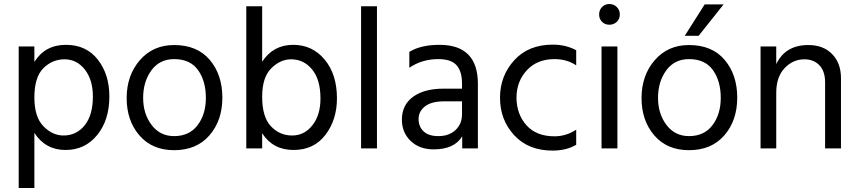

<svg xmlns="http://www.w3.org/2000/svg" viewBox="-20 -738 4270 955"><path d="M151 197H73V-507H151V-430Q204 -515 308 -515Q409 -515 466.5 -441.5Q524 -368 524 -258Q524 -141 463.5 -66.5Q403 8 306 8Q206 8 151 -77ZM151 -253Q151 -156 196 -110Q241 -64 296 -64Q360 -64 401 -114.5Q442 -165 442 -258Q442 -341 402 -392Q362 -443 301 -443Q240 -443 195.5 -398.5Q151 -354 151 -253Z M1086 -252Q1086 -139 1022 -65Q958 9 846 9Q737 9 673.5 -64.5Q610 -138 610 -250Q610 -363 675.5 -438.5Q741 -514 846 -514Q961 -514 1023.5 -440Q1086 -366 1086 -252ZM692 -251Q692 -172 734 -116.5Q776 -61 846 -61Q922 -61 963 -115.5Q1004 -170 1004 -251Q1004 -335 965 -389.5Q926 -444 846 -444Q774 -444 733 -388Q692 -332 692 -251Z M1284 0H1205V-707H1284V-431Q1339 -515 1438 -515Q1534 -515 1595 -441.5Q1656 -368 1656 -249Q1656 -142 1598.5 -67Q1541 8 1440 8Q1338 8 1284 -75ZM1284 -257Q1284 -156 1327.5 -110Q1371 -64 1433 -64Q1494 -64 1534 -115Q1574 -166 1574 -248Q1574 -342 1532.5 -392.5Q1491 -443 1428 -443Q1374 -443 1329 -398Q1284 -353 1284 -257Z M1855 0H1776V-707H1855Z M2160 -61Q2214 -61 2246 -91.5Q2278 -122 2278 -169V-234H2190Q2126 -234 2094 -209Q2062 -184 2062 -146Q2062 -108 2087 -84.5Q2112 -61 2160 -61ZM2279 -60Q2240 5 2137 5Q2066 5 2022.5 -37Q1979 -79 1979 -143Q1979 -216 2034.5 -256.5Q2090 -297 2186 -297H2278V-323Q2278 -383 2251 -413.5Q2224 -444 2160 -444Q2079 -444 2016 -401V-480Q2073 -515 2166 -515Q2357 -515 2357 -321V0H2279Z M2846 -18Q2798 11 2728 11Q2608 11 2537.5 -65.5Q2467 -142 2467 -252Q2467 -360 2537.5 -438Q2608 -516 2730 -516Q2795 -516 2846 -488V-413Q2800 -444 2738 -444Q2652 -444 2600.5 -388.5Q2549 -333 2549 -251Q2550 -169 2599 -114.5Q2648 -60 2738 -60Q2796 -60 2846 -93Z M3051 0H2972V-507H3051ZM3048 -703Q3063 -688 3063 -666Q3063 -644 3048 -629.5Q3033 -615 3011 -615Q2989 -615 2974.5 -629.5Q2960 -644 2960 -666Q2960 -688 2974.5 -703Q2989 -718 3011 -718Q3033 -718 3048 -703Z M3647 -252Q3647 -139 3583 -65Q3519 9 3407 9Q3298 9 3234.5 -64.5Q3171 -138 3171 -250Q3171 -363 3236.5 -438.5Q3302 -514 3407 -514Q3522 -514 3584.5 -440Q3647 -366 3647 -252ZM3253 -251Q3253 -172 3295 -116.5Q3337 -61 3407 -61Q3483 -61 3524 -115.5Q3565 -170 3565 -251Q3565 -335 3526 -389.5Q3487 -444 3407 -444Q3335 -444 3294 -388Q3253 -332 3253 -251ZM3455 -560H3386L3485 -716H3579Z M4163 0H4084V-328Q4084 -384 4055.5 -413.5Q4027 -443 3981 -443Q3924 -443 3882.5 -399Q3841 -355 3841 -277V0H3763V-507H3841V-419Q3886 -514 4001 -514Q4075 -514 4119 -469Q4163 -424 4163 -349Z"/></svg>

Font: Hind Madurai
Style: Regular
Weight: 400
Designer: Jyotish Sonowal
Foundry: Indian Type Foundry
Version: Version 1.001;PS 1.0;hotconv 1.0.86;makeotf.lib2.5.63406; tt